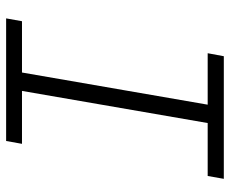

<svg xmlns="http://www.w3.org/2000/svg" viewBox="-82 -669 751 627"><g transform="rotate(90 293.5 -355.5)"><path d="M163.6 -710.9H564L554.7 -658.2H381.8L276.9 -51.8H449.7L440.4 0H40L49.3 -51.8H216.8L321.8 -658.2H153.8Z"/></g></svg>

Font: TypoPRO Roboto Mono
Style: Italic
Weight: 300
Designer: Google
Version: Version 2.000986; 2015; ttfautohint (v1.3)